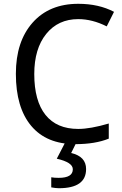

<svg xmlns="http://www.w3.org/2000/svg" viewBox="-20 -744 640 1004"><path d="M548.8 -98.1V-19Q477.5 9.8 374 9.8Q223.1 9.8 143.1 -85.9Q63 -181.6 63 -357.9Q63 -526.9 150.4 -625.5Q237.8 -724.1 389.2 -724.1Q496.6 -724.1 576.2 -682.1L538.1 -606Q462.9 -644 389.2 -644Q284.2 -644 221.7 -566.7Q159.2 -489.3 159.2 -356.9Q159.2 -216.8 217.8 -143.3Q276.4 -69.8 389.2 -69.8Q452.6 -69.8 548.8 -98.1ZM248 235.8V183.1Q264.2 186 287.1 186Q360.8 186 360.8 141.1Q360.8 105 276.9 85.9L321.3 0H379.9L352.1 56.2Q430.2 74.2 430.2 140.1Q430.2 240.2 288.1 240.2Q271.5 240.2 248 235.8Z"/></svg>

Font: TypoPRO Noto Mono
Style: Regular
Weight: 400
Designer: Monotype Design Team
Foundry: Monotype Imaging Inc.
Version: Version 1.00